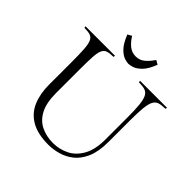

<svg xmlns="http://www.w3.org/2000/svg" viewBox="-223 -1049 1238 1238"><g transform="rotate(45 396.0 -429.5)"><path d="M773 -700 771 -688Q737 -688 715.5 -681.5Q694 -675 682.5 -653.5Q671 -632 666.5 -589Q662 -546 662 -473V-277Q662 -190 637.5 -133.5Q613 -77 573.5 -46Q534 -15 488.5 -2.5Q443 10 401 10Q302 10 242.5 -25Q183 -60 156.5 -122.5Q130 -185 130 -267V-474Q130 -547 127 -590Q124 -633 114.5 -654Q105 -675 85.5 -681.5Q66 -688 32 -688L30 -700H299L297 -688Q263 -688 243.5 -681.5Q224 -675 214.5 -654Q205 -633 202.5 -590Q200 -547 200 -474V-262Q200 -172 228 -119Q256 -66 304.5 -42.5Q353 -19 414 -19Q471 -19 522 -44Q573 -69 605 -125.5Q637 -182 637 -275V-473Q637 -546 632.5 -589Q628 -632 616.5 -653.5Q605 -675 584 -681.5Q563 -688 529 -688L527 -700ZM534 -853Q511 -793 483 -765.5Q455 -738 431.5 -731Q408 -724 396 -724Q384 -724 360.5 -731Q337 -738 309.5 -765.5Q282 -793 258 -853L286 -869Q308 -833 334.5 -812Q361 -791 396 -791Q431 -791 457.5 -813Q484 -835 506 -869Z"/></g></svg>

Font: Gilda Display
Style: Regular
Weight: 400
Designer: Eduardo Rodriguez Tunni
Foundry: Eduardo Rodriguez Tunni
Version: Version 1.002; ttfautohint (v1.8.4.7-5d5b);gftools[0.9.22]